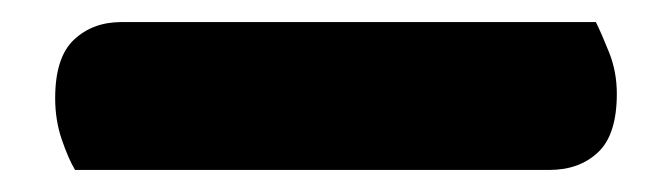

<svg xmlns="http://www.w3.org/2000/svg" viewBox="-20 34 609 174"><path d="M48 188Q42 178 36 160.5Q30 143 30 123Q30 86 47 70Q64 54 90 54H520Q525 64 532 81.5Q539 99 539 119Q539 156 522 172Q505 188 478 188Z"/></svg>

Font: Baloo Tamma
Style: Regular
Weight: 400
Designer: Divya Kowshik and Ek Type
Foundry: Ek Type
Version: Version 1.443;PS 1.000;hotconv 16.6.51;makeotf.lib2.5.65220;